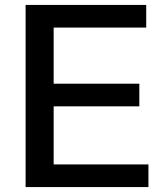

<svg xmlns="http://www.w3.org/2000/svg" viewBox="-20 -760 669 780"><path d="M84 -740H574V-648H198V-420H546V-328H198V-92H583V0H84Z"/></svg>

Font: EncodeSans
Style: Medium
Weight: 500
Designer: Pablo Impallari, Andres Torresi
Foundry: Pablo Impallari, Andres Torresi
Version: Version 1.000; ttfautohint (v1.4.1)